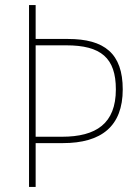

<svg xmlns="http://www.w3.org/2000/svg" viewBox="-20 -734 548 754"><path d="M462 -383C462 -524 390 -581 247 -581H120V-714H94V0H120V-172H227C378 -172 462 -238 462 -383ZM223 -197H120V-556H240C377 -556 435 -506 435 -383C435 -249 358 -197 223 -197Z"/></svg>

Font: Noto Sans Hebrew SemiCondensed Thin
Style: Regular
Weight: 100
Width: 4
Designer: Monotype Design Team
Foundry: Monotype Imaging Inc.
Version: Version 2.004